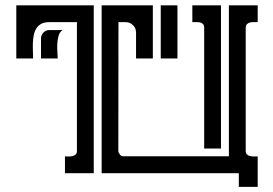

<svg xmlns="http://www.w3.org/2000/svg" viewBox="-20 -664 1047 736"><path d="M433.6 -85.9Q433.6 -79.6 439 -72.3Q444.3 -64.9 451.2 -64.9H857.4V-643.6H967.8V-579.1Q961.4 -579.1 953.6 -579.3Q945.8 -579.6 938.7 -577.9Q931.6 -576.2 926.8 -571.5Q921.9 -566.9 921.9 -557.6V-85.9Q921.9 -76.2 926.8 -71.8Q931.6 -67.4 938.7 -65.7Q945.8 -64 953.6 -64.2Q961.4 -64.5 967.8 -64.5V52.2H895.5V0H369.6V-643.6H565.9V-439.9H501.5V-539.6Q501.5 -556.2 489.7 -567.6Q478 -579.1 461.4 -579.1H434.1ZM229 0V-64.5Q235.4 -64.5 243.2 -64.2Q251 -64 258.1 -65.7Q265.1 -67.4 270 -71.8Q274.9 -76.2 274.9 -85.9V-579.1H168.5Q149.4 -579.1 137.5 -572.3Q125.5 -565.4 118.7 -554Q111.8 -542.5 109.1 -527.8Q106.4 -513.2 106 -497.8Q105.5 -482.4 106.2 -467.3Q106.9 -452.1 106.9 -439.9H42.5V-643.6H339.4V0ZM762.7 -557.6Q762.7 -567.4 758.1 -572Q753.4 -576.7 746.3 -578.1Q739.3 -579.6 731.4 -579.3Q723.6 -579.1 717.3 -579.1V-643.6H827.1V-94.7H762.7ZM660.2 -643.6V-439.9H596.2V-643.6ZM137.2 -439.9V-516.6Q137.2 -529.8 146.7 -539.3Q156.2 -548.8 169.4 -548.8H220.2Q209 -542 204.8 -527.6Q200.7 -513.2 199.7 -496.8Q198.7 -480.5 200 -464.8Q201.2 -449.2 201.2 -439.9Z"/></svg>

Font: Isar CAT
Style: Regular
Weight: 400
Designer: Digitized by Peter Wiegel
Foundry: CAT-Fonts, Peter Wiegel
Version: Version 1.000; ttfautohint (v1.3)